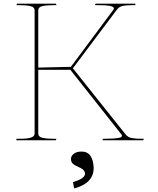

<svg xmlns="http://www.w3.org/2000/svg" viewBox="-20 -770 870 1054"><path d="M770 -8 766 0H544V-8Q600 -8 629.5 -12.5Q659 -17 645 -34L366 -387H190V-38Q190 -19 212.5 -13.5Q235 -8 278 -8Q284 -8 290 -8L286 0H70V-8Q103 -8 123 -9.5Q143 -11 156.5 -17.5Q170 -24 170 -38V-712Q170 -732 145 -737Q120 -742 70 -742L74 -750H287L290 -742Q239 -742 214.5 -737Q190 -732 190 -712V-399L369 -403L602 -716Q610 -728 597 -733.5Q584 -739 555 -741Q538 -742 501 -742L505 -750H723V-742Q677 -742 655.5 -738Q634 -734 621 -716L380 -395L668 -34Q682 -16 703.5 -12Q725 -8 770 -8ZM446 187.5Q450.2 162.9 412 147.4Q388 136.8 378.9 127.6Q369.7 118.5 369.7 102.2Q369.7 86 385.1 74Q400.4 62 427.8 62Q460.1 62 476.3 85.3Q492.5 108.6 494.1 148.8Q494.9 179.1 482.5 201.7Q470.1 224.2 446 239.7Q422 255.2 387.2 264.4L380.5 229.9Q412.9 220 428.6 209.4Q444.4 198.8 446 187.5Z"/></svg>

Font: TMT Limkin
Style: Regular
Weight: 400
Designer: Gabriel Drozdov
Version: Version 1.000;Glyphs 3.1.2 (3151)